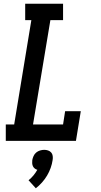

<svg xmlns="http://www.w3.org/2000/svg" viewBox="-20 -755 540 1029"><path d="M11 0V-88H56L148 -647H115V-735H318V-647H250L157 -88H318L329 -159H413L387 0ZM172 254 133 211Q148 199 159.5 185Q171 171 180 155Q172 153 165.5 147.5Q159 142 156 135Q153 128 152.5 119.5Q152 111 153 103Q155 92 160 81Q165 70 174 62.5Q183 55 194.5 51.5Q206 48 217 48Q228 48 238 51.5Q248 55 254.5 62.5Q261 70 262.5 81Q264 92 262 103Q259 124 251.5 145Q244 166 232.5 185.5Q221 205 205.5 222.5Q190 240 172 254Z"/></svg>

Font: Iosevka Curly Slab SmBdObl
Style: Regular
Weight: 600
Italic angle: -9°
Monospace: yes
Designer: Belleve Invis
Foundry: Belleve Invis
Version: Version 11.0.0; ttfautohint (v1.8.3)